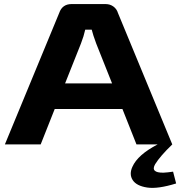

<svg xmlns="http://www.w3.org/2000/svg" viewBox="-20 -710 886 944"><path d="M831 134 846 192Q756 220 703.5 212Q651 204 632.5 175.5Q614 147 631 110Q657 51 755 0H651L582 -174H249L180 0H4L271 -646Q286 -690 332 -690H499Q521 -690 537.5 -678Q554 -666 560 -646L827 0Q767 58 743 97Q718 140 784 139Q804 138 831 134ZM531 -300 453 -496Q437 -539 431 -564H399Q392 -532 378 -496L300 -300Z"/></svg>

Font: Exo 2 Expanded
Style: Bold
Weight: 700
Width: 7
Designer: Natanael Gama
Version: Version 1.001;PS 001.001;hotconv 1.0.70;makeotf.lib2.5.58329